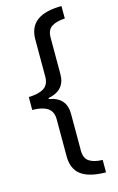

<svg xmlns="http://www.w3.org/2000/svg" viewBox="-149 -857 693 1132"><g transform="rotate(-15 197.5 -291.5)"><path d="M350 216Q248 215 199 178.5Q150 142 150 64V-161Q150 -210 117.5 -231Q85 -252 25 -252V-331Q85 -332 117.5 -352.5Q150 -373 150 -422V-648Q150 -725 200.5 -762Q251 -799 350 -799V-723Q299 -721 269.5 -702Q240 -683 240 -636V-413Q240 -314 136 -295V-289Q240 -271 240 -171V54Q240 101 269 120Q298 139 350 140Z"/></g></svg>

Font: Noto Sans Sinhala SemiCondensed Medium
Style: Regular
Weight: 500
Width: 4
Designer: Jelle Bosma - Monotype Design Team
Foundry: Monotype Imaging Inc.
Version: Version 2.006; ttfautohint (v1.8.4.7-5d5b)